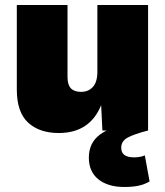

<svg xmlns="http://www.w3.org/2000/svg" viewBox="-20 -520 659 765"><path d="M214 10Q137 10 92 -31.5Q47 -73 47 -163V-500H249V-213Q249 -182 262.5 -168Q276 -154 303 -154Q332 -154 350 -173.5Q368 -193 368 -235V-500H570V0H388L383 -101Q338 10 214 10ZM475 225Q410 225 372 194.5Q334 164 334 108Q334 49 378.5 16Q423 -17 495 -22L570 0Q515 14 489 28Q463 42 463 69Q463 107 514 107Q526 107 537.5 105Q549 103 557 99L576 203Q555 215 531.5 220Q508 225 475 225Z"/></svg>

Font: Prodigy Sans ExtraBold
Style: Regular
Weight: 800
Designer: Wei Huang
Foundry: Wei Huang
Version: Version 1.003; ttfautohint (v1.8.3)